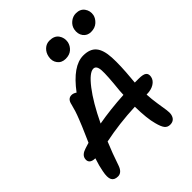

<svg xmlns="http://www.w3.org/2000/svg" viewBox="-255 -1088 1249 1249"><g transform="rotate(-45 370.0 -463.5)"><path d="M642.1 -780.8Q607.4 -780.8 588.1 -806.9Q568.8 -833 576.2 -871.1Q582 -898.9 605.5 -918Q628.9 -937 657.2 -937Q697.3 -937 716.8 -909.7Q736.3 -882.3 730 -848.1Q724.6 -822.8 701.7 -801.8Q678.7 -780.8 642.1 -780.8ZM401.9 -773.9Q365.2 -773.9 345.5 -800Q325.7 -826.2 333 -862.8Q338.9 -893.6 360.1 -913.3Q381.3 -933.1 410.2 -933.1Q454.6 -933.1 474.4 -905Q494.1 -877 487.8 -840.8Q481.4 -812.5 459.5 -793.2Q437.5 -773.9 401.9 -773.9ZM579.1 9.8Q555.2 9.8 541.5 -7.6Q527.8 -24.9 517.1 -66.9Q500.5 -125.5 499 -235.8Q350.6 -229.5 213.9 -201.2Q182.1 -125.5 153.8 -41Q137.2 7.8 101.1 7.8Q67.9 7.8 56.4 -14.2Q44.9 -36.1 55.2 -86.9Q62 -126 80.1 -180.2Q50.8 -180.7 38.6 -193.1Q26.4 -205.6 30.8 -227.1Q36.6 -257.3 81.1 -271Q87.9 -272.9 100.6 -277.1Q113.3 -281.2 120.1 -283.2Q125 -294.9 141.6 -332.5Q158.2 -370.1 165.3 -387.2Q172.4 -404.3 184.3 -434.1Q196.3 -463.9 204.1 -488.3Q211.9 -512.7 217.8 -537.1Q226.6 -581.1 261.2 -581.1Q278.3 -581.1 295.9 -568.8Q400.9 -709 497.1 -709Q558.1 -709 586.9 -674.8Q615.7 -640.6 619.6 -567.6Q623.5 -494.6 612.8 -380.9Q612.3 -375.5 611.8 -369.9Q611.3 -364.3 610.8 -357.7Q610.4 -351.1 609.9 -347.2H646Q687.5 -347.2 701.7 -335Q715.8 -322.8 710.9 -297.9Q705.6 -271.5 678.5 -254.6Q651.4 -237.8 610.8 -237.8H608.9Q611.3 -192.4 618.4 -147.2Q625.5 -102.1 629.4 -75.7Q633.3 -49.3 629.9 -32.2Q620.6 9.8 579.1 9.8ZM482.9 -602.1Q446.8 -602.1 387.2 -525.1Q327.6 -448.2 264.2 -315.9Q373.5 -335.4 501 -342.8Q501 -355.5 502.9 -379.9Q516.6 -509.8 513.7 -555.9Q510.7 -602.1 482.9 -602.1Z"/></g></svg>

Font: Shantell Sans Normal
Style: Italic
Weight: 500
Italic angle: -11.31°
Designer: Stephen Nixon, Anya Danilova, Shantell Martin
Foundry: Arrow Type
Version: Version 1.006;[559af2be0]